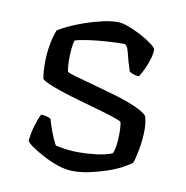

<svg xmlns="http://www.w3.org/2000/svg" viewBox="-63 -561 602 621"><g transform="rotate(10 238.0 -250.0)"><path d="M216 0Q192 0 165.5 -9Q139 -18 115 -31Q91 -44 75.5 -55Q60 -66 58 -72Q60 -96 67.5 -121.5Q75 -147 83 -162Q93 -162 101.5 -159.5Q110 -157 115 -154Q120 -137 128 -114.5Q136 -92 147 -72Q163 -68 182.5 -65.5Q202 -63 222 -63Q250 -63 280 -66.5Q310 -70 333 -79Q338 -89 340.5 -107.5Q343 -126 343 -144Q343 -152 342.5 -162.5Q342 -173 340 -183Q337 -187 311 -195.5Q285 -204 247 -214.5Q209 -225 170.5 -236.5Q132 -248 104 -259Q76 -270 70 -277Q68 -289 67 -302Q66 -315 66 -328Q66 -361 71.5 -390.5Q77 -420 85 -439Q97 -447 119.5 -457.5Q142 -468 169.5 -477.5Q197 -487 225 -493.5Q253 -500 276 -500Q290 -500 311.5 -492Q333 -484 354.5 -472.5Q376 -461 390.5 -450Q405 -439 406 -433Q407 -422 401.5 -402.5Q396 -383 387.5 -365.5Q379 -348 373 -339Q363 -339 354 -342.5Q345 -346 341 -349Q330 -383 324 -408.5Q318 -434 307 -434Q284 -434 252.5 -432Q221 -430 192.5 -426Q164 -422 148 -417Q144 -405 142.5 -388Q141 -371 141 -355Q141 -343 142 -332Q143 -321 144 -314Q148 -310 173 -303Q198 -296 234.5 -286Q271 -276 308.5 -265Q346 -254 375.5 -241Q405 -228 415 -216Q418 -206 419.5 -194.5Q421 -183 421 -172Q421 -139 414.5 -105Q408 -71 403 -60Q391 -51 370 -40Q349 -29 323 -20.5Q297 -12 269.5 -6Q242 0 216 0Z"/></g></svg>

Font: Texturina 12pt ExtraLight
Style: Regular
Weight: 250
Designer: Guillermo Torres Carreño
Foundry: Omnibus-Type
Version: Version 1.002